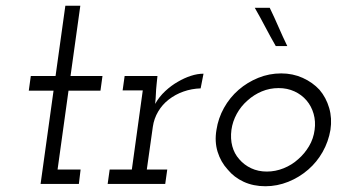

<svg xmlns="http://www.w3.org/2000/svg" viewBox="-20 -639 1176 667"><path d="M207 -619 173 -375H87L80 -324H166L121 0H254L260 -50H180L218 -324H329L336 -375H225L259 -619Z M361 -50 354 0H554L561 -50H490L511 -199Q515 -227 529.5 -251.5Q544 -276 566 -293Q589 -311 617.5 -321Q646 -331 677 -332L687 -383Q666 -383 643 -375.5Q620 -368 598 -355Q575 -342 554 -322.5Q533 -303 519 -278Q521 -297 521.5 -312Q522 -327 524 -346L527 -375H413L406 -325H476L438 -50Z M732 -188Q725 -147 736 -111.5Q747 -76 771 -50Q793 -23 826.5 -7.5Q860 8 902 8Q943 8 981.5 -7.5Q1020 -23 1051 -50Q1081 -76 1101 -111.5Q1121 -147 1128 -188Q1134 -228 1123.5 -264Q1113 -300 1090 -327Q1066 -353 1031.5 -368.5Q997 -384 957 -384Q915 -384 877 -368.5Q839 -353 809 -327Q778 -300 758 -264Q738 -228 732 -188ZM784 -188Q788 -217 802.5 -243.5Q817 -270 840 -290Q862 -310 889.5 -321.5Q917 -333 948 -333Q978 -333 1003 -321.5Q1028 -310 1045 -290Q1062 -270 1069.5 -243.5Q1077 -217 1073 -188Q1069 -157 1053.5 -131Q1038 -105 1016 -86Q994 -66 965.5 -54.5Q937 -43 907 -43Q877 -43 852.5 -54.5Q828 -66 811 -86Q794 -105 787 -131Q780 -157 784 -188ZM917 -612H865Q884 -579 901.5 -545.5Q919 -512 938 -479H978Q962 -512 947.5 -545.5Q933 -579 917 -612Z"/></svg>

Font: Josefin Slab Medium
Style: Italic
Weight: 500
Italic angle: -12°
Version: Version 2.000